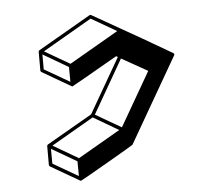

<svg xmlns="http://www.w3.org/2000/svg" viewBox="-48 -694 827 732"><g transform="rotate(-5 366.0 -328.5)"><path d="M232.9 -15.1Q231.9 -15.1 231.4 -15.4Q231 -15.6 230.5 -16.1H230L119.6 -80.1Q116.7 -82 116.2 -85.9V-158.7Q116.7 -162.1 119.6 -164.1L293.5 -264.2L414.1 -473.1L407.7 -476.6Q233.9 -376.5 231.9 -376.5H230.5L118.7 -441.4Q115.7 -443.4 115.2 -446.8V-520Q115.7 -522.9 118.7 -524.9L321.8 -642.1H323.7Q325.2 -642.1 326.7 -641.1L515.6 -533.7Q626.5 -469.2 626.7 -469Q627 -468.8 627.7 -468Q628.4 -467.3 628.7 -466.6Q628.9 -465.8 629.2 -465.6Q629.4 -465.3 629.4 -462.9Q628.9 -462.4 628.9 -461.9Q628.9 -461.4 628.7 -461.2Q628.4 -460.9 628.4 -460.7Q628.4 -460.4 440.4 -134.8Q439.5 -133.3 337.2 -74.2Q234.9 -15.1 232.9 -15.1ZM225.6 -394.5 225.1 -451.2 128.4 -507.8V-450.7ZM231.9 -462.9 420.4 -571.8 323.2 -627.9 135.3 -519ZM406.2 -204.6 524.9 -410.2 425.3 -466.3 307.6 -261.7ZM226.6 -33.7 226.1 -90.3 129.4 -146.5 129.9 -89.8ZM232.9 -101.6 395 -195.3 298.3 -252 136.2 -158.2Z"/></g></svg>

Font: 3D Isometric
Style: Bold
Weight: 700
Designer: GGBotNet
Foundry: GGBotNet
Version: 1.14